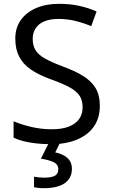

<svg xmlns="http://www.w3.org/2000/svg" viewBox="-20 -744 589 1004"><path d="M247 10Q207 10 170.5 6Q134 2 104 -5.5Q74 -13 51 -24V-110Q87 -94 140.5 -81Q194 -68 251 -68Q304 -68 340 -82Q376 -96 394 -122Q412 -148 412 -183Q412 -218 397 -242Q382 -266 345.5 -286.5Q309 -307 244 -330Q183 -352 142 -380Q101 -408 80.5 -447.5Q60 -487 60 -542Q60 -599 89 -639.5Q118 -680 169.5 -702Q221 -724 288 -724Q347 -724 396 -713Q445 -702 485 -684L457 -607Q420 -623 376.5 -634Q333 -645 286 -645Q241 -645 211 -632Q181 -619 166 -595.5Q151 -572 151 -541Q151 -505 166 -481Q181 -457 215 -438Q249 -419 307 -397Q370 -374 413.5 -347.5Q457 -321 479.5 -284Q502 -247 502 -191Q502 -127 471 -82.5Q440 -38 382.5 -14Q325 10 247 10ZM356 139Q356 187 319 213.5Q282 240 208 240Q193 240 179.5 238.5Q166 237 158 235V180Q167 182 182 183.5Q197 185 211 185Q247 185 266 175.5Q285 166 285 141Q285 115 258.5 103Q232 91 194 86L237 0H295L269 53Q293 58 313 68.5Q333 79 344.5 96Q356 113 356 139Z"/></svg>

Font: Noto Sans Symbols
Style: Regular
Weight: 400
Designer: Monotype Design Team
Foundry: Monotype Imaging Inc.
Version: Version 2.002